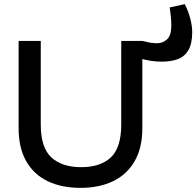

<svg xmlns="http://www.w3.org/2000/svg" viewBox="-20 -898 949 928"><path d="M761 -600Q734 -600 705.5 -604.5Q677 -609 651 -618L668 -700Q688 -695 705 -692Q722 -689 739 -689Q767 -689 787.5 -708Q808 -727 808 -774Q808 -793 806 -815Q804 -837 800 -862L873 -878Q890 -845 899.5 -809Q909 -773 909 -742Q909 -687 890.5 -655.5Q872 -624 839 -612Q806 -600 761 -600ZM369 10Q278 10 211 -22Q144 -54 107 -118.5Q70 -183 70 -278V-700H177V-297Q177 -184 228.5 -137Q280 -90 372 -90Q465 -90 515.5 -137Q566 -184 566 -297V-700H668V-278Q668 -183 630.5 -118.5Q593 -54 526 -22Q459 10 369 10Z"/></svg>

Font: REM
Style: Regular
Weight: 400
Designer: Octavio Pardo
Foundry: Ashler Design
Version: Version 1.005;gftools[0.9.28]